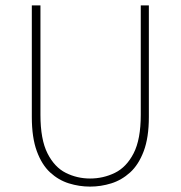

<svg xmlns="http://www.w3.org/2000/svg" viewBox="-20 -680 670 712"><path d="M314 12Q274 12 235.5 0Q197 -12 166 -40.5Q135 -69 116.5 -119.5Q98 -170 98 -246V-660H130V-254Q130 -163 156 -111.5Q182 -60 224 -39Q266 -18 314 -18Q363 -18 406 -39Q449 -60 475.5 -111.5Q502 -163 502 -254V-660H532V-246Q532 -170 513 -119.5Q494 -69 462.5 -40.5Q431 -12 392.5 0Q354 12 314 12Z"/></svg>

Font: Source Sans 3 Variable
Style: Regular
Weight: 200
Designer: Paul D. Hunt
Foundry: Adobe Systems Incorporated
Version: Version 3.026